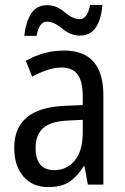

<svg xmlns="http://www.w3.org/2000/svg" viewBox="-20 -752 509 782"><path d="M347 -732Q336 -674 305 -674Q276 -674 243 -702.5Q210 -731 172 -731Q128 -731 106 -695Q84 -659 79 -606H129Q139 -664 172 -664Q199 -664 233.5 -635.5Q268 -607 305 -607Q387 -607 397 -732ZM317 -213Q317 -137 284.5 -98Q252 -59 201 -59Q125 -59 125 -150Q125 -202 155.5 -230Q186 -258 258 -261L317 -264ZM85 -504 111 -440Q141 -456 171 -466.5Q201 -477 231 -477Q274 -477 295.5 -449.5Q317 -422 317 -358V-324L245 -321Q38 -313 38 -150Q38 -77 75 -33.5Q112 10 176 10Q229 10 261.5 -11Q294 -32 321 -75H324L338 0H401V-364Q401 -546 241 -546Q196 -546 156.5 -534.5Q117 -523 85 -504Z"/></svg>

Font: Noto Sans Display SemiCondensed
Style: Regular
Weight: 400
Width: 4
Designer: Monotype Design team
Foundry: Monotype Imaging Inc.
Version: 1.000